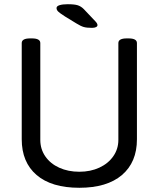

<svg xmlns="http://www.w3.org/2000/svg" viewBox="-20 -884 752 910"><path d="M83 -224V-680Q83 -702 123 -702H131Q171 -702 171 -680V-221Q171 -177 195 -142.5Q219 -108 261 -89Q303 -70 356 -70Q409 -70 451 -89.5Q493 -109 517 -143.5Q541 -178 541 -221V-680Q541 -702 581 -702H589Q629 -702 629 -680V-224Q629 -115 558 -54.5Q487 6 356 6Q224 6 153.5 -54.5Q83 -115 83 -224ZM342 -773 288 -806Q263 -822 255.5 -829.5Q248 -837 248 -846Q248 -855 262.5 -859.5Q277 -864 301 -864Q333 -864 348.5 -859Q364 -854 377 -841L431 -784Q442 -773 442 -765Q442 -759 435 -755.5Q428 -752 416 -752Q391 -752 377 -756Q363 -760 342 -773Z"/></svg>

Font: Asap-Regular
Style: Regular
Weight: 400
Designer: Pablo Cosgaya
Foundry: Omnibus-Type
Version: Version 2.000; ttfautohint (v1.8)